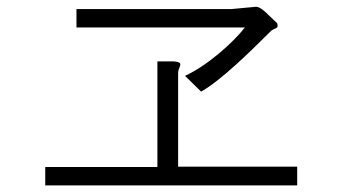

<svg xmlns="http://www.w3.org/2000/svg" viewBox="-20 -690 1040 570"><path d="M207 -663.1V-608.4H707Q677.7 -571.3 628.9 -530.3Q577.1 -487.3 529.3 -464.8L577.1 -418Q618.2 -441.4 682.6 -500Q725.6 -539.1 786.1 -599.6L793 -603.5Q800.8 -606.4 802.7 -608.4Q805.7 -612.3 802.7 -621.1L781.2 -641.6Q766.6 -656.2 759.8 -661.1Q748 -669.9 740.2 -669.9L667 -663.1ZM494.1 -507.8H447.3V-194.3H114.3V-139.6H862.3V-195.3H508.8V-471.7Q508.8 -476.6 509.8 -481.4Q510.7 -484.4 512.7 -489.3Q516.6 -498 514.6 -502Q511.7 -506.8 494.1 -507.8Z"/></svg>

Font: DotumChe
Style: Regular
Weight: 400
Monospace: yes
Version: Version 2.21